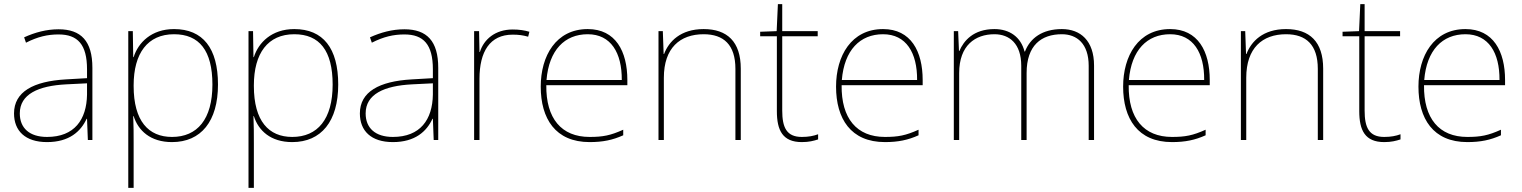

<svg xmlns="http://www.w3.org/2000/svg" viewBox="-20 -679 7379 931"><path d="M264 -537C205 -537 150 -522 97 -498L106 -472C163 -501 211 -512 264 -512C357 -512 402 -463 402 -343V-300L299 -294C142 -285 48 -234 48 -129C48 -45 102 10 208 10C316 10 372 -42 400 -103H402L406 0H428V-350C428 -480 373 -537 264 -537ZM301 -270 402 -275V-220C400 -99 341 -15 208 -15C123 -15 76 -58 76 -129C76 -222 165 -263 301 -270Z M824 -538C714 -538 650 -472 628 -402H626L624 -528H602V232H628V15C628 -27 628 -71 626 -116H628C650 -46 709 10 814 10C955 10 1037 -91 1037 -269C1037 -445 964 -538 824 -538ZM824 -513C946 -513 1010 -434 1010 -269C1010 -101 937 -15 814 -15C700 -15 628 -92 628 -262V-265C628 -421 696 -513 824 -513Z M1407 -538C1297 -538 1233 -472 1211 -402H1209L1207 -528H1185V232H1211V15C1211 -27 1211 -71 1209 -116H1211C1233 -46 1292 10 1397 10C1538 10 1620 -91 1620 -269C1620 -445 1547 -538 1407 -538ZM1407 -513C1529 -513 1593 -434 1593 -269C1593 -101 1520 -15 1397 -15C1283 -15 1211 -92 1211 -262V-265C1211 -421 1279 -513 1407 -513Z M1941 -537C1882 -537 1827 -522 1774 -498L1783 -472C1840 -501 1888 -512 1941 -512C2034 -512 2079 -463 2079 -343V-300L1976 -294C1819 -285 1725 -234 1725 -129C1725 -45 1779 10 1885 10C1993 10 2049 -42 2077 -103H2079L2083 0H2105V-350C2105 -480 2050 -537 1941 -537ZM1978 -270 2079 -275V-220C2077 -99 2018 -15 1885 -15C1800 -15 1753 -58 1753 -129C1753 -222 1842 -263 1978 -270Z M2466 -536C2381 -536 2326 -488 2307 -427H2305L2303 -528H2279V0H2305V-297C2305 -428 2355 -511 2466 -511C2496 -511 2516 -508 2541 -501L2547 -525C2523 -532 2498 -536 2466 -536Z M2830 -538C2676 -538 2602 -408 2602 -259C2602 -104 2673 10 2839 10C2903 10 2951 0 3002 -23V-50C2940 -22 2903 -15 2839 -15C2702 -15 2627 -105 2629 -266H3022V-291C3022 -430 2965 -538 2830 -538ZM2830 -513C2942 -513 2996 -423 2995 -291H2630C2642 -436 2718 -513 2830 -513Z M3392 -538C3280 -538 3223 -478 3200 -417H3198L3194 -528H3173V0H3199V-302C3199 -446 3277 -513 3392 -513C3489 -513 3546 -462 3546 -345V0H3572V-346C3572 -477 3506 -538 3392 -538Z M3868 -15C3794 -15 3773 -61 3773 -143V-503H3945V-528H3773V-659H3752L3746 -528L3666 -525V-503H3747V-140C3747 -47 3775 10 3868 10C3903 10 3925 4 3947 -3V-28C3925 -20 3901 -15 3868 -15Z M4262 -538C4108 -538 4034 -408 4034 -259C4034 -104 4105 10 4271 10C4335 10 4383 0 4434 -23V-50C4372 -22 4335 -15 4271 -15C4134 -15 4059 -105 4061 -266H4454V-291C4454 -430 4397 -538 4262 -538ZM4262 -513C4374 -513 4428 -423 4427 -291H4062C4074 -436 4150 -513 4262 -513Z M5129 -538C5034 -538 4975 -494 4950 -429H4948C4930 -500 4875 -538 4802 -538C4700 -538 4653 -481 4632 -432H4630L4626 -528H4605V0H4631V-325C4631 -459 4709 -513 4802 -513C4875 -513 4932 -467 4932 -360V0H4958V-325C4958 -459 5029 -513 5129 -513C5202 -513 5259 -467 5259 -360V0H5285V-361C5285 -482 5219 -538 5129 -538Z M5654 -538C5500 -538 5426 -408 5426 -259C5426 -104 5497 10 5663 10C5727 10 5775 0 5826 -23V-50C5764 -22 5727 -15 5663 -15C5526 -15 5451 -105 5453 -266H5846V-291C5846 -430 5789 -538 5654 -538ZM5654 -513C5766 -513 5820 -423 5819 -291H5454C5466 -436 5542 -513 5654 -513Z M6216 -538C6104 -538 6047 -478 6024 -417H6022L6018 -528H5997V0H6023V-302C6023 -446 6101 -513 6216 -513C6313 -513 6370 -462 6370 -345V0H6396V-346C6396 -477 6330 -538 6216 -538Z M6692 -15C6618 -15 6597 -61 6597 -143V-503H6769V-528H6597V-659H6576L6570 -528L6490 -525V-503H6571V-140C6571 -47 6599 10 6692 10C6727 10 6749 4 6771 -3V-28C6749 -20 6725 -15 6692 -15Z M7086 -538C6932 -538 6858 -408 6858 -259C6858 -104 6929 10 7095 10C7159 10 7207 0 7258 -23V-50C7196 -22 7159 -15 7095 -15C6958 -15 6883 -105 6885 -266H7278V-291C7278 -430 7221 -538 7086 -538ZM7086 -513C7198 -513 7252 -423 7251 -291H6886C6898 -436 6974 -513 7086 -513Z"/></svg>

Font: Noto Sans Arabic Thin
Style: Regular
Weight: 100
Designer: Monotype Design Team, Nadine Chahine, Nizar Qandah and Khaled Hosny
Foundry: Monotype Imaging Inc.
Version: Version 2.012